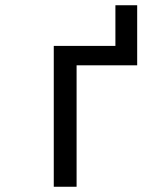

<svg xmlns="http://www.w3.org/2000/svg" viewBox="-20 -712 640 732"><path d="M503 -692V-463H272V0H185V-537H420V-692Z"/></svg>

Font: Noto Sans Mono UI
Style: Regular
Weight: 400
Monospace: yes
Designer: Monotype Design team
Foundry: Monotype Imaging Inc.
Version: Version 1.000